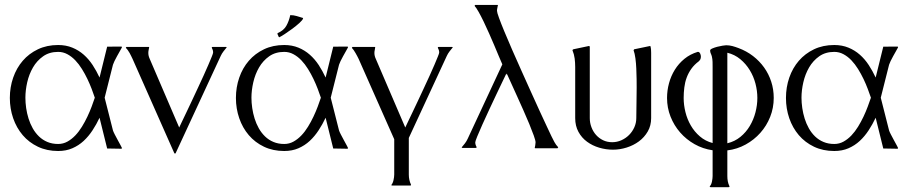

<svg xmlns="http://www.w3.org/2000/svg" viewBox="-20 -611 3722 790"><path d="M420.9 -418.9Q435.1 -418.9 449.7 -419.2Q464.4 -419.4 478.5 -419.4Q482.4 -419.4 481.4 -415.5Q478.5 -410.2 472.9 -400.1Q467.3 -390.1 461.4 -379.6Q455.6 -369.1 450.9 -359.4Q446.3 -349.6 444.8 -344.7L410.6 -209L444.8 -74.2Q446.3 -69.3 452.1 -57.9Q458 -46.4 464.6 -34.4Q471.2 -22.5 476.3 -12.9Q481.4 -3.4 481.4 -2.9Q481.4 -1 481.2 0Q481 1 478.5 1Q464.4 1 449.7 0.5Q435.1 0 420.9 0L389.6 -126.5Q377 -99.6 360.8 -75Q344.7 -50.3 324.2 -31.2Q303.7 -12.2 277.8 -1Q252 10.3 219.2 10.3Q172.9 10.3 136 -7.3Q99.1 -24.9 73.5 -54.9Q47.9 -85 34.2 -124.5Q20.5 -164.1 20.5 -208Q20.5 -252 34.2 -291.5Q47.9 -331.1 73.5 -360.8Q99.1 -390.6 136 -408.2Q172.9 -425.8 219.2 -425.8Q251.5 -425.8 277.6 -415Q303.7 -404.3 324.5 -386Q345.2 -367.7 361.1 -343.5Q377 -319.3 389.6 -292ZM219.2 -18.6Q239.7 -18.6 257.3 -28.3Q274.9 -38.1 289.8 -53.7Q304.7 -69.3 317.1 -89.6Q329.6 -109.9 339.6 -131.1Q349.6 -152.3 357.2 -172.6Q364.7 -192.9 370.1 -209Q364.7 -225.1 357.2 -245.1Q349.6 -265.1 339.6 -286.1Q329.6 -307.1 317.1 -327.1Q304.7 -347.2 289.8 -362.8Q274.9 -378.4 257.3 -387.9Q239.7 -397.5 219.2 -397.5Q183.1 -397.5 157.5 -379.4Q131.8 -361.3 115.7 -333.5Q99.6 -305.7 92 -272.5Q84.5 -239.3 84.5 -209Q84.5 -188.5 87.6 -166.5Q90.8 -144.5 97.4 -123.3Q104 -102.1 114.7 -83Q125.5 -64 140.4 -49.6Q155.3 -35.2 175 -26.9Q194.8 -18.6 219.2 -18.6Z M497.6 -414.1 500 -418H591.8L593.8 -417Q592.8 -411.1 591.6 -405.3Q590.3 -399.4 590.3 -393.1Q590.3 -381.3 595.7 -369.6L717.3 -86.4Q720.7 -93.8 728.5 -110.1Q736.3 -126.5 746.8 -148.4Q757.3 -170.4 769.5 -196.3Q781.7 -222.2 793.9 -248.5Q806.2 -274.9 817.6 -299.8Q829.1 -324.7 837.6 -345Q846.2 -365.2 851.6 -378.4Q856.9 -391.6 856.9 -395Q856.9 -400.4 855.5 -405Q854 -409.7 851.6 -414.1V-417Q852.1 -417 853.3 -417.5Q854.5 -418 855 -418H909.7L913.1 -416.5Q906.2 -408.2 899.4 -399.4Q892.6 -390.6 888.2 -380.9L702.6 19.5L700.2 21L697.3 19.5L525.4 -368.7Q522.9 -373.5 520 -379.9Q517.1 -386.2 513.4 -392.8Q509.8 -399.4 505.6 -405Q501.5 -410.6 497.6 -414.1Z M1351.1 -418.9Q1365.2 -418.9 1379.9 -419.2Q1394.5 -419.4 1408.7 -419.4Q1412.6 -419.4 1411.6 -415.5Q1408.7 -410.2 1403.1 -400.1Q1397.5 -390.1 1391.6 -379.6Q1385.7 -369.1 1381.1 -359.4Q1376.5 -349.6 1375 -344.7L1340.8 -209L1375 -74.2Q1376.5 -69.3 1382.3 -57.9Q1388.2 -46.4 1394.8 -34.4Q1401.4 -22.5 1406.5 -12.9Q1411.6 -3.4 1411.6 -2.9Q1411.6 -1 1411.4 0Q1411.1 1 1408.7 1Q1394.5 1 1379.9 0.5Q1365.2 0 1351.1 0L1319.8 -126.5Q1307.1 -99.6 1291 -75Q1274.9 -50.3 1254.4 -31.2Q1233.9 -12.2 1208 -1Q1182.1 10.3 1149.4 10.3Q1103 10.3 1066.2 -7.3Q1029.3 -24.9 1003.7 -54.9Q978 -85 964.4 -124.5Q950.7 -164.1 950.7 -208Q950.7 -252 964.4 -291.5Q978 -331.1 1003.7 -360.8Q1029.3 -390.6 1066.2 -408.2Q1103 -425.8 1149.4 -425.8Q1181.6 -425.8 1207.8 -415Q1233.9 -404.3 1254.6 -386Q1275.4 -367.7 1291.3 -343.5Q1307.1 -319.3 1319.8 -292ZM1149.4 -18.6Q1169.9 -18.6 1187.5 -28.3Q1205.1 -38.1 1220 -53.7Q1234.9 -69.3 1247.3 -89.6Q1259.8 -109.9 1269.8 -131.1Q1279.8 -152.3 1287.4 -172.6Q1294.9 -192.9 1300.3 -209Q1294.9 -225.1 1287.4 -245.1Q1279.8 -265.1 1269.8 -286.1Q1259.8 -307.1 1247.3 -327.1Q1234.9 -347.2 1220 -362.8Q1205.1 -378.4 1187.5 -387.9Q1169.9 -397.5 1149.4 -397.5Q1113.3 -397.5 1087.6 -379.4Q1062 -361.3 1045.9 -333.5Q1029.8 -305.7 1022.2 -272.5Q1014.6 -239.3 1014.6 -209Q1014.6 -188.5 1017.8 -166.5Q1021 -144.5 1027.6 -123.3Q1034.2 -102.1 1044.9 -83Q1055.7 -64 1070.6 -49.6Q1085.4 -35.2 1105.2 -26.9Q1125 -18.6 1149.4 -18.6ZM1123 -475.1Q1147.5 -485.8 1158.2 -504.9Q1168.9 -523.9 1174.3 -548.8Q1188 -548.8 1200.9 -544.9Q1213.9 -541 1226.6 -537.1L1227.1 -535.2Q1225.1 -528.3 1212.2 -516.6Q1199.2 -504.9 1183.1 -492.9Q1167 -481 1151.6 -470.9Q1136.2 -460.9 1128.9 -457.5L1127 -459L1121.6 -471.2V-473.1Z M1843.3 -416.5Q1836.4 -408.2 1829.6 -399.4Q1822.8 -390.6 1818.4 -380.9L1662.1 -43.5V107.4Q1662.1 129.4 1670.9 148.4V151.9Q1669.9 151.9 1669.2 152.1Q1668.5 152.3 1667.5 152.3H1593.3L1589.8 150.9V150.4Q1592.8 147.5 1595.2 142.1Q1597.7 136.7 1599.1 130.4Q1600.6 124 1601.3 117.9Q1602.1 111.8 1602.1 107.4V-38.1L1455.6 -368.7Q1453.6 -373 1450.2 -379.4Q1446.8 -385.7 1443.1 -392.3Q1439.5 -398.9 1435.3 -404.8Q1431.2 -410.6 1427.7 -414.1L1430.2 -418H1522L1523.9 -417Q1523.4 -411.1 1522 -405.3Q1520.5 -399.4 1520.5 -393.1Q1520.5 -381.3 1525.9 -369.6L1647.5 -86.4Q1650.9 -93.8 1658.7 -110.1Q1666.5 -126.5 1677 -148.4Q1687.5 -170.4 1699.7 -196.3Q1711.9 -222.2 1724.1 -248.5Q1736.3 -274.9 1747.8 -299.8Q1759.3 -324.7 1767.8 -345Q1776.4 -365.2 1781.7 -378.4Q1787.1 -391.6 1787.1 -395Q1787.1 -400.4 1785.6 -405Q1784.2 -409.7 1781.7 -414.1V-417Q1782.2 -417 1783.4 -417.5Q1784.7 -418 1785.2 -418H1839.8Z M1879.4 -4.4Q1886.2 -12.2 1893.1 -21.2Q1899.9 -30.3 1904.3 -40L2046.9 -346.2Q2041.5 -357.9 2033 -378.4Q2024.4 -398.9 2014.2 -423.3Q2003.9 -447.8 1992.4 -473.6Q1981 -499.5 1970 -522.2Q1959 -544.9 1949.2 -562.3Q1939.5 -579.6 1932.6 -586.9L1935.1 -590.8H2026.4Q2027.3 -590.8 2027.6 -590.6Q2027.8 -590.3 2028.8 -590.3Q2027.8 -584.5 2026.4 -578.4Q2024.9 -572.3 2024.9 -566.4Q2024.9 -560.1 2033.2 -537.4Q2041.5 -514.6 2055.4 -481Q2069.3 -447.3 2087.6 -405.5Q2106 -363.8 2125.5 -320.1Q2145 -276.4 2164.6 -233.2Q2184.1 -189.9 2200.9 -153.3Q2217.8 -116.7 2230.5 -89.6Q2243.2 -62.5 2249 -50.3Q2254.9 -38.1 2261.2 -26.4Q2267.6 -14.6 2276.9 -4.9L2273.9 -1H2182.6L2180.2 -2Q2181.2 -7.8 2182.4 -13.7Q2183.6 -19.5 2183.6 -25.4Q2183.6 -32.7 2176.3 -53.2Q2168.9 -73.7 2157.7 -101.1Q2146.5 -128.4 2132.6 -159.4Q2118.7 -190.4 2105.7 -219.2Q2092.8 -248 2082.3 -270.8Q2071.8 -293.5 2066.9 -304.7H2064.9L2063.5 -308.6Q2059.1 -299.3 2047.9 -276.1Q2036.6 -252.9 2022.5 -222.9Q2008.3 -192.9 1992.9 -159.9Q1977.5 -127 1964.8 -98.6Q1952.1 -70.3 1943.8 -50Q1935.5 -29.8 1935.5 -25.4Q1935.5 -15.6 1940.9 -6.3V-3.4Q1939.9 -3.4 1939 -2.9Q1938 -2.4 1937 -2.4H1882.3Z M2656.2 -420.9Q2658.2 -414.1 2658.7 -407Q2659.2 -399.9 2659.2 -393.1V-125Q2659.2 -94.2 2645.3 -70.1Q2631.3 -45.9 2608.9 -29.3Q2586.4 -12.7 2558.3 -3.9Q2530.3 4.9 2502.4 4.9Q2473.1 4.9 2445.3 -3.4Q2417.5 -11.7 2395.5 -27.8Q2373.5 -43.9 2360.1 -68.4Q2346.7 -92.8 2346.7 -125V-335.4Q2346.7 -353 2344.5 -370.4Q2342.3 -387.7 2335.4 -404.3L2336.4 -406.2L2338.9 -408.2L2403.8 -421.9Q2405.8 -420.9 2406.7 -418.9V-125Q2406.7 -105.5 2413.6 -87.4Q2420.4 -69.3 2432.6 -55.7Q2444.8 -42 2461.7 -33.9Q2478.5 -25.9 2499 -25.9Q2518.6 -25.9 2536.6 -33.9Q2554.7 -42 2568.4 -55.7Q2582 -69.3 2590.1 -87.4Q2598.1 -105.5 2598.1 -125Q2598.1 -156.2 2598.9 -187.5Q2599.6 -218.8 2599.6 -250Q2599.6 -264.6 2599.4 -285.6Q2599.1 -306.6 2598.1 -328.6Q2597.2 -350.6 2594.5 -370.8Q2591.8 -391.1 2586.9 -404.3Q2587.4 -406.2 2589.4 -408.2L2655.3 -421.9Z M2912.1 -334.5Q2912.1 -345.2 2911.9 -356.2Q2911.6 -367.2 2909.2 -377.9Q2907.7 -384.3 2904.8 -390.4Q2901.9 -396.5 2901.9 -403.3Q2901.9 -407.7 2910.9 -411.6Q2919.9 -415.5 2931.2 -418.5Q2942.4 -421.4 2953.1 -423.1Q2963.9 -424.8 2967.8 -424.8Q2981 -424.8 2993.7 -421.4Q3006.3 -418 3019 -413.1Q3051.8 -400.9 3078.4 -380.4Q3105 -359.9 3124 -333.3Q3143.1 -306.6 3153.3 -274.9Q3163.6 -243.2 3163.6 -208Q3163.6 -167 3148.9 -130.1Q3134.3 -93.3 3108.6 -64.5Q3083 -35.6 3048.1 -16.4Q3013.2 2.9 2972.7 7.8V113.3Q2972.7 124.5 2974.6 135Q2976.6 145.5 2981.4 155.3V158.2Q2981 158.2 2979.7 158.7Q2978.5 159.2 2978 159.2H2903.3L2899.9 156.7V156.2Q2906.7 149.4 2909.4 136Q2912.1 122.6 2912.1 113.3V7.3Q2872.1 1.5 2837.9 -17.8Q2803.7 -37.1 2778.6 -65.9Q2753.4 -94.7 2739 -131.1Q2724.6 -167.5 2724.6 -208Q2724.6 -238.8 2732.7 -268.6Q2740.7 -298.3 2756.6 -324Q2772.5 -349.6 2796.1 -368.9Q2819.8 -388.2 2850.6 -397.5H2852.5Q2855.5 -397.5 2857.7 -395.3Q2859.9 -393.1 2861.3 -389.9Q2862.8 -386.7 2863.3 -383.3Q2863.8 -379.9 2863.8 -377.9Q2863.8 -365.7 2855.5 -359.4V-358.9Q2836.9 -345.2 2824.7 -328.1Q2812.5 -311 2805.4 -291.7Q2798.3 -272.5 2795.7 -251.2Q2793 -230 2793 -208Q2793 -179.2 2800.3 -149.7Q2807.6 -120.1 2822.5 -94.5Q2837.4 -68.8 2859.9 -49.6Q2882.3 -30.3 2912.1 -22.5ZM3096.2 -208Q3096.2 -237.3 3088.4 -267.1Q3080.6 -296.9 3064.9 -322.5Q3049.3 -348.1 3026.1 -367.4Q3002.9 -386.7 2972.7 -394V-21.5Q3003.4 -28.8 3026.6 -47.9Q3049.8 -66.9 3065.2 -92.8Q3080.6 -118.7 3088.4 -148.7Q3096.2 -178.7 3096.2 -208Z M3614.3 -418.9Q3628.4 -418.9 3643.1 -419.2Q3657.7 -419.4 3671.9 -419.4Q3675.8 -419.4 3674.8 -415.5Q3671.9 -410.2 3666.3 -400.1Q3660.6 -390.1 3654.8 -379.6Q3648.9 -369.1 3644.3 -359.4Q3639.6 -349.6 3638.2 -344.7L3604 -209L3638.2 -74.2Q3639.6 -69.3 3645.5 -57.9Q3651.4 -46.4 3658 -34.4Q3664.6 -22.5 3669.7 -12.9Q3674.8 -3.4 3674.8 -2.9Q3674.8 -1 3674.6 0Q3674.3 1 3671.9 1Q3657.7 1 3643.1 0.5Q3628.4 0 3614.3 0L3583 -126.5Q3570.3 -99.6 3554.2 -75Q3538.1 -50.3 3517.6 -31.2Q3497.1 -12.2 3471.2 -1Q3445.3 10.3 3412.6 10.3Q3366.2 10.3 3329.3 -7.3Q3292.5 -24.9 3266.8 -54.9Q3241.2 -85 3227.5 -124.5Q3213.9 -164.1 3213.9 -208Q3213.9 -252 3227.5 -291.5Q3241.2 -331.1 3266.8 -360.8Q3292.5 -390.6 3329.3 -408.2Q3366.2 -425.8 3412.6 -425.8Q3444.8 -425.8 3470.9 -415Q3497.1 -404.3 3517.8 -386Q3538.6 -367.7 3554.4 -343.5Q3570.3 -319.3 3583 -292ZM3412.6 -18.6Q3433.1 -18.6 3450.7 -28.3Q3468.3 -38.1 3483.2 -53.7Q3498 -69.3 3510.5 -89.6Q3522.9 -109.9 3533 -131.1Q3543 -152.3 3550.5 -172.6Q3558.1 -192.9 3563.5 -209Q3558.1 -225.1 3550.5 -245.1Q3543 -265.1 3533 -286.1Q3522.9 -307.1 3510.5 -327.1Q3498 -347.2 3483.2 -362.8Q3468.3 -378.4 3450.7 -387.9Q3433.1 -397.5 3412.6 -397.5Q3376.5 -397.5 3350.8 -379.4Q3325.2 -361.3 3309.1 -333.5Q3293 -305.7 3285.4 -272.5Q3277.8 -239.3 3277.8 -209Q3277.8 -188.5 3281 -166.5Q3284.2 -144.5 3290.8 -123.3Q3297.4 -102.1 3308.1 -83Q3318.8 -64 3333.7 -49.6Q3348.6 -35.2 3368.4 -26.9Q3388.2 -18.6 3412.6 -18.6Z"/></svg>

Font: CAT Linz
Style: Regular
Weight: 400
Designer: Peter Wiegel
Foundry: Peter Wiegel
Version: Version 1.08